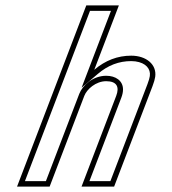

<svg xmlns="http://www.w3.org/2000/svg" viewBox="-20 -687 635 707"><path d="M463.2 -482C413.2 -482 367.8 -464.7 327.1 -430L417.7 -667H297.7L42.8 0H162.8L290.4 -334C299.7 -358.4 332.8 -388 371 -388C410.5 -388 420.4 -366.6 407.9 -334L280.3 0H400.3L541.7 -370C547 -384 550.3 -395.3 551.5 -404C558 -449.6 518.4 -482 463.2 -482ZM463.2 -462C468.6 -462 473.7 -461.6 478.5 -461C517.2 -455.7 535.5 -433.3 531.7 -406.8C530.9 -400.6 528 -390.3 523 -377.1L386.5 -20H309.3L426.6 -326.9C430.5 -337.1 432.9 -347.2 433 -357.4C433 -390.1 405.6 -408 371 -408C323 -408 284 -373.1 271.7 -341.1L149 -20H71.8L311.4 -647H388.6L280.5 -364.1L340.1 -414.8C377.7 -446.8 418.1 -462 463.2 -462Z"/></svg>

Font: Din Kursivschrift
Style: BreitGhost
Weight: 400
Version: Version 1.089